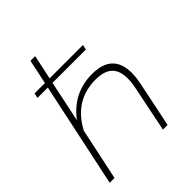

<svg xmlns="http://www.w3.org/2000/svg" viewBox="-201 -857 985 985"><g transform="rotate(-45 291.5 -365.0)"><path d="M357 -459Q448 -459 483 -406Q518 -353 498 -252L446 0H412L463 -250Q481 -338 454 -382Q427 -426 349 -426Q197 -426 121 -283L61 0H26L147 -570H72L78 -597H153L181 -730H215L187 -597H429L423 -570H181L134 -346Q219 -459 357 -459Z"/></g></svg>

Font: Raleway-v4020 ExtraLight
Style: Italic
Weight: 275
Italic angle: -12°
Designer: Matt McInerney, Pablo Impallari, Rodrigo Fuenzalida
Foundry: Matt McInerney, Pablo Impallari, Rodrigo Fuenzalida
Version: Version 4.020;PS 004.020;hotconv 1.0.88;makeotf.lib2.5.64775